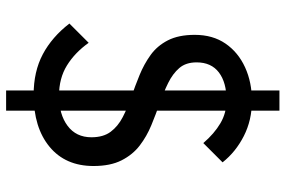

<svg xmlns="http://www.w3.org/2000/svg" viewBox="-173 -661 934 628"><g transform="rotate(90 294.0 -347.0)"><path d="M290 10Q214 10 157.5 -20Q101 -50 57 -107L120 -170Q152 -125 194 -99Q236 -73 293 -73Q354 -73 391.5 -101Q429 -129 429 -179Q429 -218 411 -242Q393 -266 363 -281.5Q333 -297 297 -309.5Q261 -322 225.5 -336.5Q190 -351 160 -372.5Q130 -394 112 -429Q94 -464 94 -517Q94 -576 122.5 -617.5Q151 -659 200 -681.5Q249 -704 310 -704Q373 -704 425 -677.5Q477 -651 511 -608L448 -545Q417 -581 383 -601Q349 -621 308 -621Q250 -621 217 -596Q184 -571 184 -523Q184 -488 202.5 -466.5Q221 -445 251.5 -430Q282 -415 317.5 -402.5Q353 -390 389.5 -375Q426 -360 456 -337Q486 -314 504.5 -277.5Q523 -241 523 -186Q523 -94 460 -42Q397 10 290 10ZM276 100V-794H342V100Z"/></g></svg>

Font: Outfit Thin
Style: Regular
Weight: 400
Version: Version 1.100;gftools[0.9.27]